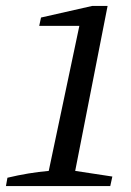

<svg xmlns="http://www.w3.org/2000/svg" viewBox="-42 -626 442 646"><path d="M-22 0 -17 -28Q54 -45 122 -51L225 -539H90L96 -567L268 -606H320L211 -51L336 -32L329 0Z"/></svg>

Font: Piazzolla
Style: Italic
Weight: 400
Italic angle: -11.3°
Designer: Juan Pablo del Peral
Foundry: Huerta Tipografica
Version: Version 1.330